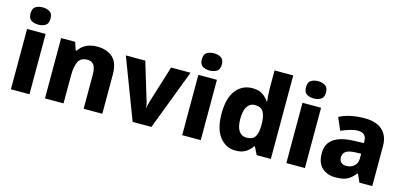

<svg xmlns="http://www.w3.org/2000/svg" viewBox="-67 -1223 3562 1688"><g transform="rotate(15 1714.0 -379.0)"><path d="M71 0V-549H240V0ZM156 -611Q118 -611 91.5 -627.5Q65 -644 65 -689Q65 -735 91.5 -751.5Q118 -768 156 -768Q193 -768 220 -751.5Q247 -735 247 -689Q247 -644 220 -627.5Q193 -611 156 -611Z M381 0V-549H509L533 -476H540Q558 -503 582.5 -521.5Q607 -540 639 -549.5Q671 -559 709 -559Q797 -559 850 -511.5Q903 -464 903 -358V0H733V-311Q733 -368 714.5 -396.5Q696 -425 655 -425Q594 -425 572 -380Q550 -335 550 -250V0Z M1179 0 970 -549H1147L1245 -225Q1248 -218 1251.5 -204.5Q1255 -191 1258 -177Q1261 -163 1261 -151H1264Q1265 -163 1268 -176.5Q1271 -190 1275 -203Q1279 -216 1281 -224L1382 -549H1559L1350 0Z M1630 0V-549H1799V0ZM1715 -611Q1677 -611 1650.5 -627.5Q1624 -644 1624 -689Q1624 -735 1650.5 -751.5Q1677 -768 1715 -768Q1752 -768 1779 -751.5Q1806 -735 1806 -689Q1806 -644 1779 -627.5Q1752 -611 1715 -611Z M2116 10Q2028 10 1971.5 -62.5Q1915 -135 1915 -274Q1915 -415 1972 -487Q2029 -559 2122 -559Q2179 -559 2213.5 -536Q2248 -513 2271 -479H2275Q2272 -498 2269.5 -532.5Q2267 -567 2267 -598V-760H2437V0H2308L2273 -70H2267Q2246 -37 2210 -13.5Q2174 10 2116 10ZM2180 -125Q2235 -125 2257 -157.5Q2279 -190 2280 -257V-272Q2280 -345 2258.5 -383.5Q2237 -422 2179 -422Q2137 -422 2111.5 -384.5Q2086 -347 2086 -271Q2086 -197 2111.5 -161Q2137 -125 2180 -125Z M2578 0V-549H2747V0ZM2663 -611Q2625 -611 2598.5 -627.5Q2572 -644 2572 -689Q2572 -735 2598.5 -751.5Q2625 -768 2663 -768Q2700 -768 2727 -751.5Q2754 -735 2754 -689Q2754 -644 2727 -627.5Q2700 -611 2663 -611Z M3024 10Q2952 10 2904 -33Q2856 -76 2856 -165Q2856 -252 2918 -295.5Q2980 -339 3100 -343L3191 -346V-359Q3191 -402 3171 -420Q3151 -438 3115 -438Q3080 -438 3040.5 -426Q3001 -414 2962 -397L2913 -510Q2958 -534 3016 -546.5Q3074 -559 3144 -559Q3247 -559 3303.5 -509Q3360 -459 3360 -363V0H3243L3210 -74H3206Q3183 -45 3158.5 -26Q3134 -7 3102 1.5Q3070 10 3024 10ZM3092 -112Q3134 -112 3163 -137Q3192 -162 3192 -206V-250L3141 -248Q3079 -246 3053.5 -227Q3028 -208 3028 -173Q3028 -142 3046 -127Q3064 -112 3092 -112Z"/></g></svg>

Font: Noto Sans Symbols ExtraBold
Style: Regular
Weight: 800
Version: Version 2.002